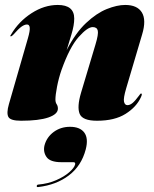

<svg xmlns="http://www.w3.org/2000/svg" viewBox="-20 -478 621 776"><path d="M24 -331Q19 -331 25 -339Q55.5 -391 107.2 -424.5Q159 -458 213.5 -458Q280 -458 280 -403Q280 -376 269 -339.8Q258 -303.5 249.5 -275.5Q285.5 -345.5 328 -385.2Q370.5 -425 411.8 -441.5Q453 -458 486 -458Q535 -458 553.5 -427.5Q572 -397 554.5 -339L490 -121Q478 -80.5 481.2 -66.8Q484.5 -53 495 -53Q505 -53 515.5 -61.5Q526 -70 541.5 -91Q546 -97 547.2 -98.5Q548.5 -100 550.5 -100Q556.5 -100 549.5 -85Q531.5 -45.5 487.5 -17.8Q443.5 10 372 10Q313.5 10 302 -17.8Q290.5 -45.5 307.5 -103L366 -298.5Q378.5 -340 375.2 -354.2Q372 -368.5 354.5 -368.5Q333.5 -368.5 297.5 -328Q261.5 -287.5 228.5 -195Q217 -161.5 210.5 -127.5Q204 -93.5 204 -76Q204 -64 209 -56.8Q214 -49.5 214 -39Q214 -16.5 175.5 -3.2Q137 10 65 10Q22.5 10 14 -5.2Q5.5 -20.5 16 -57L93 -324Q101.5 -353.5 100.2 -366.2Q99 -379 89 -379Q79.5 -379 67.2 -370.5Q55 -362 33 -337Q27 -331 24 -331ZM228 177.5Q182.5 177.5 168 156.5Q153.5 135.5 160 109Q169 76 197.2 55.2Q225.5 34.5 263 34.5Q303.5 34.5 320.8 58Q338 81.5 326.5 126Q309 192.5 258.2 231Q207.5 269.5 134.5 278Q128 279 128.5 274Q129 268.5 134.5 268Q174.5 264.5 207 250.2Q239.5 236 259.8 218.2Q280 200.5 283.5 187Q286 177.5 276.5 177.5Z"/></svg>

Font: Fraunces 144pt Black
Style: Italic
Weight: 900
Italic angle: -16°
Version: Version 1.000;[0bf87f6ff]